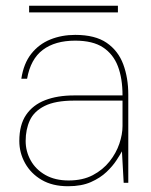

<svg xmlns="http://www.w3.org/2000/svg" viewBox="-20 -634 523 666"><path d="M216 12Q162 12 124.5 -10Q87 -32 67 -68Q47 -104 47 -145Q47 -201 70.5 -235.5Q94 -270 136.5 -286.5Q179 -303 237 -303H405Q405 -362 389 -404Q373 -446 337.5 -469.5Q302 -493 241 -493Q171 -493 128.5 -461Q86 -429 74 -361H54Q62 -414 88.5 -447.5Q115 -481 154.5 -497Q194 -513 241 -513Q310 -513 350 -485.5Q390 -458 407.5 -411Q425 -364 425 -306V0H409L403 -109Q397 -98 384 -78Q371 -58 349.5 -37.5Q328 -17 295.5 -2.5Q263 12 216 12ZM218 -8Q267 -8 302 -26.5Q337 -45 360 -74Q383 -103 394 -135.5Q405 -168 405 -197V-285H237Q172 -285 135 -266.5Q98 -248 83.5 -216.5Q69 -185 69 -145Q69 -109 86.5 -77.5Q104 -46 137.5 -27Q171 -8 218 -8ZM81 -591V-614H389V-591Z"/></svg>

Font: DM Sans 17pt Thin
Style: Regular
Weight: 250
Version: Version 4.004;gftools[0.9.30]